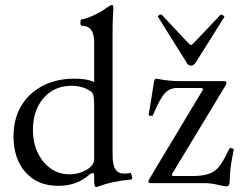

<svg xmlns="http://www.w3.org/2000/svg" viewBox="-20 -745 982 781"><path d="M372 16Q363 16 363 -9V-30Q363 -41 358 -41Q350 -41 343 -34Q292 11 217 11Q133 11 84 -44Q35 -99 35 -191Q35 -261 66 -313.5Q97 -366 153 -395.5Q209 -425 282 -425Q336 -425 363 -411V-573Q363 -640 314 -640Q307 -640 307 -653.5Q307 -667 314 -667Q322 -667 340.5 -674Q359 -681 379 -691.5Q399 -702 412 -712Q430 -725 436 -725Q441 -725 441 -711Q440 -685 439 -669Q438 -653 438 -636V-113Q438 -74 449.5 -56.5Q461 -39 484 -39Q491 -39 498 -39.5Q505 -40 510 -42Q512 -43 514.5 -36Q517 -29 517.5 -22.5Q518 -16 514 -15Q473 -11 440.5 -4Q408 3 372 16ZM262 -36Q302 -36 335 -56Q363 -74 363 -97V-324Q363 -364 351 -372Q318 -396 272 -396Q200 -396 157 -346Q114 -296 114 -217Q114 -164 133.5 -123.5Q153 -83 186.5 -59.5Q220 -36 262 -36ZM901 13Q893 13 867 7Q837 0 816 0H594Q584 0 584 -7Q584 -11 588 -18L806 -381L802 -387H700Q669 -387 650 -365Q630 -343 602 -276Q601 -273 592.5 -274Q584 -275 585 -279L606 -409Q607 -416 609 -420.5Q611 -425 617 -425Q641 -420 665 -417.5Q689 -415 711 -415H891Q901 -415 901 -409Q901 -404 898 -398L679 -36L682 -29H763Q809 -29 835 -40Q861 -51 877.5 -75.5Q894 -100 913 -140Q914 -144 922.5 -142Q931 -140 931 -136Q918 -74 916 -42.5Q914 -11 914 -4Q914 13 901 13ZM757 -478Q745 -478 738 -492L623 -676Q620 -679 627 -683.5Q634 -688 638 -685L742 -574Q753 -562 757 -562Q761 -562 772 -574L876 -684Q879 -688 887 -683Q895 -678 892 -675L777 -492Q768 -478 757 -478Z"/></svg>

Font: Junicode SmExp
Style: Regular
Weight: 400
Width: 6
Designer: Peter S. Baker
Version: Version 2.205; ttfautohint (v1.8.4)